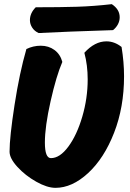

<svg xmlns="http://www.w3.org/2000/svg" viewBox="-20 -899 627 924"><path d="M124 -802Q124 -836 152 -864Q271 -864 351 -866.5Q431 -869 518 -879Q556 -854 556 -816Q556 -798 547.5 -782Q539 -766 524 -754Q300 -747 166 -740Q146 -749 135 -766Q124 -783 124 -802ZM577 -532Q577 -383 529 -260Q481 -137 404 -66Q327 5 247 5Q207 5 154.5 -24.5Q102 -54 64 -95.5Q26 -137 26 -169Q26 -239 50 -394Q74 -549 107 -663Q140 -679 176 -679Q214 -679 242 -658.5Q270 -638 280 -601Q251 -534 223.5 -412Q196 -290 196 -213Q196 -138 225 -138Q268 -138 309 -193.5Q350 -249 376 -337.5Q402 -426 402 -517Q402 -585 386 -645Q436 -700 492 -700Q531 -700 565 -673Q577 -600 577 -532Z"/></svg>

Font: Mogra
Style: Regular
Weight: 400
Designer: Lipi Raval
Foundry: Lipi Raval
Version: Version 1.002;PS 1.002;hotconv 1.0.88;makeotf.lib2.5.647800;